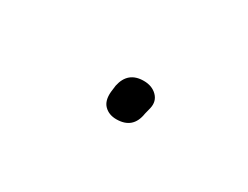

<svg xmlns="http://www.w3.org/2000/svg" viewBox="-26 -376 258 200"><g transform="rotate(30 103.0 -275.5)"><path d="M108 -251Q99 -251 93.5 -256.5Q88 -262 89 -273L90 -281Q94 -300 113 -300Q123 -300 129 -294Q135 -288 133 -279L131 -271Q128 -251 108 -251Z"/></g></svg>

Font: Sofia Sans Thin
Style: Italic
Weight: 250
Italic angle: -9°
Version: Version 4.100-B